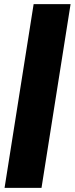

<svg xmlns="http://www.w3.org/2000/svg" viewBox="-20 -725 360 925"><path d="M2 180 142 -705H320L180 180Z"/></svg>

Font: Nunito Sans 12pt Black
Style: Italic
Weight: 900
Italic angle: -9°
Designer: Vernon Adams
Foundry: Vernon Adams
Version: Version 3.101;gftools[0.9.27]